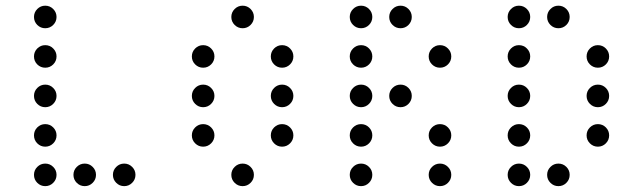

<svg xmlns="http://www.w3.org/2000/svg" viewBox="-20 -674 2228 665"><path d="M175.8 -615.2Q175.8 -599.1 164.3 -587.6Q152.8 -576.2 136.7 -576.2Q120.6 -576.2 109.1 -587.6Q97.7 -599.1 97.7 -615.2Q97.7 -631.3 109.1 -642.8Q120.6 -654.3 136.7 -654.3Q152.8 -654.3 164.3 -642.8Q175.8 -631.3 175.8 -615.2ZM175.8 -478.5Q175.8 -462.4 164.3 -450.9Q152.8 -439.5 136.7 -439.5Q120.6 -439.5 109.1 -450.9Q97.7 -462.4 97.7 -478.5Q97.7 -494.6 109.1 -506.1Q120.6 -517.6 136.7 -517.6Q152.8 -517.6 164.3 -506.1Q175.8 -494.6 175.8 -478.5ZM175.8 -341.8Q175.8 -325.7 164.3 -314.2Q152.8 -302.7 136.7 -302.7Q120.6 -302.7 109.1 -314.2Q97.7 -325.7 97.7 -341.8Q97.7 -357.9 109.1 -369.4Q120.6 -380.9 136.7 -380.9Q152.8 -380.9 164.3 -369.4Q175.8 -357.9 175.8 -341.8ZM175.8 -205.1Q175.8 -189 164.3 -177.5Q152.8 -166 136.7 -166Q120.6 -166 109.1 -177.5Q97.7 -189 97.7 -205.1Q97.7 -221.2 109.1 -232.7Q120.6 -244.1 136.7 -244.1Q152.8 -244.1 164.3 -232.7Q175.8 -221.2 175.8 -205.1ZM175.8 -68.4Q175.8 -52.2 164.3 -40.8Q152.8 -29.3 136.7 -29.3Q120.6 -29.3 109.1 -40.8Q97.7 -52.2 97.7 -68.4Q97.7 -84.5 109.1 -95.9Q120.6 -107.4 136.7 -107.4Q152.8 -107.4 164.3 -95.9Q175.8 -84.5 175.8 -68.4ZM312.5 -68.4Q312.5 -52.2 301 -40.8Q289.6 -29.3 273.4 -29.3Q257.3 -29.3 245.8 -40.8Q234.4 -52.2 234.4 -68.4Q234.4 -84.5 245.8 -95.9Q257.3 -107.4 273.4 -107.4Q289.6 -107.4 301 -95.9Q312.5 -84.5 312.5 -68.4ZM449.2 -68.4Q449.2 -52.2 437.7 -40.8Q426.3 -29.3 410.2 -29.3Q394 -29.3 382.6 -40.8Q371.1 -52.2 371.1 -68.4Q371.1 -84.5 382.6 -95.9Q394 -107.4 410.2 -107.4Q426.3 -107.4 437.7 -95.9Q449.2 -84.5 449.2 -68.4Z M859.4 -615.2Q859.4 -599.1 847.9 -587.6Q836.4 -576.2 820.3 -576.2Q804.2 -576.2 792.7 -587.6Q781.2 -599.1 781.2 -615.2Q781.2 -631.3 792.7 -642.8Q804.2 -654.3 820.3 -654.3Q836.4 -654.3 847.9 -642.8Q859.4 -631.3 859.4 -615.2ZM722.7 -478.5Q722.7 -462.4 711.2 -450.9Q699.7 -439.5 683.6 -439.5Q667.5 -439.5 656 -450.9Q644.5 -462.4 644.5 -478.5Q644.5 -494.6 656 -506.1Q667.5 -517.6 683.6 -517.6Q699.7 -517.6 711.2 -506.1Q722.7 -494.6 722.7 -478.5ZM996.1 -478.5Q996.1 -462.4 984.6 -450.9Q973.1 -439.5 957 -439.5Q940.9 -439.5 929.4 -450.9Q918 -462.4 918 -478.5Q918 -494.6 929.4 -506.1Q940.9 -517.6 957 -517.6Q973.1 -517.6 984.6 -506.1Q996.1 -494.6 996.1 -478.5ZM722.7 -341.8Q722.7 -325.7 711.2 -314.2Q699.7 -302.7 683.6 -302.7Q667.5 -302.7 656 -314.2Q644.5 -325.7 644.5 -341.8Q644.5 -357.9 656 -369.4Q667.5 -380.9 683.6 -380.9Q699.7 -380.9 711.2 -369.4Q722.7 -357.9 722.7 -341.8ZM996.1 -341.8Q996.1 -325.7 984.6 -314.2Q973.1 -302.7 957 -302.7Q940.9 -302.7 929.4 -314.2Q918 -325.7 918 -341.8Q918 -357.9 929.4 -369.4Q940.9 -380.9 957 -380.9Q973.1 -380.9 984.6 -369.4Q996.1 -357.9 996.1 -341.8ZM722.7 -205.1Q722.7 -189 711.2 -177.5Q699.7 -166 683.6 -166Q667.5 -166 656 -177.5Q644.5 -189 644.5 -205.1Q644.5 -221.2 656 -232.7Q667.5 -244.1 683.6 -244.1Q699.7 -244.1 711.2 -232.7Q722.7 -221.2 722.7 -205.1ZM996.1 -205.1Q996.1 -189 984.6 -177.5Q973.1 -166 957 -166Q940.9 -166 929.4 -177.5Q918 -189 918 -205.1Q918 -221.2 929.4 -232.7Q940.9 -244.1 957 -244.1Q973.1 -244.1 984.6 -232.7Q996.1 -221.2 996.1 -205.1ZM859.4 -68.4Q859.4 -52.2 847.9 -40.8Q836.4 -29.3 820.3 -29.3Q804.2 -29.3 792.7 -40.8Q781.2 -52.2 781.2 -68.4Q781.2 -84.5 792.7 -95.9Q804.2 -107.4 820.3 -107.4Q836.4 -107.4 847.9 -95.9Q859.4 -84.5 859.4 -68.4Z M1269.5 -615.2Q1269.5 -599.1 1258.1 -587.6Q1246.6 -576.2 1230.5 -576.2Q1214.4 -576.2 1202.9 -587.6Q1191.4 -599.1 1191.4 -615.2Q1191.4 -631.3 1202.9 -642.8Q1214.4 -654.3 1230.5 -654.3Q1246.6 -654.3 1258.1 -642.8Q1269.5 -631.3 1269.5 -615.2ZM1406.2 -615.2Q1406.2 -599.1 1394.8 -587.6Q1383.3 -576.2 1367.2 -576.2Q1351.1 -576.2 1339.6 -587.6Q1328.1 -599.1 1328.1 -615.2Q1328.1 -631.3 1339.6 -642.8Q1351.1 -654.3 1367.2 -654.3Q1383.3 -654.3 1394.8 -642.8Q1406.2 -631.3 1406.2 -615.2ZM1269.5 -478.5Q1269.5 -462.4 1258.1 -450.9Q1246.6 -439.5 1230.5 -439.5Q1214.4 -439.5 1202.9 -450.9Q1191.4 -462.4 1191.4 -478.5Q1191.4 -494.6 1202.9 -506.1Q1214.4 -517.6 1230.5 -517.6Q1246.6 -517.6 1258.1 -506.1Q1269.5 -494.6 1269.5 -478.5ZM1543 -478.5Q1543 -462.4 1531.5 -450.9Q1520 -439.5 1503.9 -439.5Q1487.8 -439.5 1476.3 -450.9Q1464.8 -462.4 1464.8 -478.5Q1464.8 -494.6 1476.3 -506.1Q1487.8 -517.6 1503.9 -517.6Q1520 -517.6 1531.5 -506.1Q1543 -494.6 1543 -478.5ZM1269.5 -341.8Q1269.5 -325.7 1258.1 -314.2Q1246.6 -302.7 1230.5 -302.7Q1214.4 -302.7 1202.9 -314.2Q1191.4 -325.7 1191.4 -341.8Q1191.4 -357.9 1202.9 -369.4Q1214.4 -380.9 1230.5 -380.9Q1246.6 -380.9 1258.1 -369.4Q1269.5 -357.9 1269.5 -341.8ZM1406.2 -341.8Q1406.2 -325.7 1394.8 -314.2Q1383.3 -302.7 1367.2 -302.7Q1351.1 -302.7 1339.6 -314.2Q1328.1 -325.7 1328.1 -341.8Q1328.1 -357.9 1339.6 -369.4Q1351.1 -380.9 1367.2 -380.9Q1383.3 -380.9 1394.8 -369.4Q1406.2 -357.9 1406.2 -341.8ZM1269.5 -205.1Q1269.5 -189 1258.1 -177.5Q1246.6 -166 1230.5 -166Q1214.4 -166 1202.9 -177.5Q1191.4 -189 1191.4 -205.1Q1191.4 -221.2 1202.9 -232.7Q1214.4 -244.1 1230.5 -244.1Q1246.6 -244.1 1258.1 -232.7Q1269.5 -221.2 1269.5 -205.1ZM1543 -205.1Q1543 -189 1531.5 -177.5Q1520 -166 1503.9 -166Q1487.8 -166 1476.3 -177.5Q1464.8 -189 1464.8 -205.1Q1464.8 -221.2 1476.3 -232.7Q1487.8 -244.1 1503.9 -244.1Q1520 -244.1 1531.5 -232.7Q1543 -221.2 1543 -205.1ZM1269.5 -68.4Q1269.5 -52.2 1258.1 -40.8Q1246.6 -29.3 1230.5 -29.3Q1214.4 -29.3 1202.9 -40.8Q1191.4 -52.2 1191.4 -68.4Q1191.4 -84.5 1202.9 -95.9Q1214.4 -107.4 1230.5 -107.4Q1246.6 -107.4 1258.1 -95.9Q1269.5 -84.5 1269.5 -68.4ZM1543 -68.4Q1543 -52.2 1531.5 -40.8Q1520 -29.3 1503.9 -29.3Q1487.8 -29.3 1476.3 -40.8Q1464.8 -52.2 1464.8 -68.4Q1464.8 -84.5 1476.3 -95.9Q1487.8 -107.4 1503.9 -107.4Q1520 -107.4 1531.5 -95.9Q1543 -84.5 1543 -68.4Z M1816.4 -615.2Q1816.4 -599.1 1804.9 -587.6Q1793.5 -576.2 1777.3 -576.2Q1761.2 -576.2 1749.8 -587.6Q1738.3 -599.1 1738.3 -615.2Q1738.3 -631.3 1749.8 -642.8Q1761.2 -654.3 1777.3 -654.3Q1793.5 -654.3 1804.9 -642.8Q1816.4 -631.3 1816.4 -615.2ZM1953.1 -615.2Q1953.1 -599.1 1941.7 -587.6Q1930.2 -576.2 1914.1 -576.2Q1897.9 -576.2 1886.5 -587.6Q1875 -599.1 1875 -615.2Q1875 -631.3 1886.5 -642.8Q1897.9 -654.3 1914.1 -654.3Q1930.2 -654.3 1941.7 -642.8Q1953.1 -631.3 1953.1 -615.2ZM1816.4 -478.5Q1816.4 -462.4 1804.9 -450.9Q1793.5 -439.5 1777.3 -439.5Q1761.2 -439.5 1749.8 -450.9Q1738.3 -462.4 1738.3 -478.5Q1738.3 -494.6 1749.8 -506.1Q1761.2 -517.6 1777.3 -517.6Q1793.5 -517.6 1804.9 -506.1Q1816.4 -494.6 1816.4 -478.5ZM2089.8 -478.5Q2089.8 -462.4 2078.4 -450.9Q2066.9 -439.5 2050.8 -439.5Q2034.7 -439.5 2023.2 -450.9Q2011.7 -462.4 2011.7 -478.5Q2011.7 -494.6 2023.2 -506.1Q2034.7 -517.6 2050.8 -517.6Q2066.9 -517.6 2078.4 -506.1Q2089.8 -494.6 2089.8 -478.5ZM1816.4 -341.8Q1816.4 -325.7 1804.9 -314.2Q1793.5 -302.7 1777.3 -302.7Q1761.2 -302.7 1749.8 -314.2Q1738.3 -325.7 1738.3 -341.8Q1738.3 -357.9 1749.8 -369.4Q1761.2 -380.9 1777.3 -380.9Q1793.5 -380.9 1804.9 -369.4Q1816.4 -357.9 1816.4 -341.8ZM2089.8 -341.8Q2089.8 -325.7 2078.4 -314.2Q2066.9 -302.7 2050.8 -302.7Q2034.7 -302.7 2023.2 -314.2Q2011.7 -325.7 2011.7 -341.8Q2011.7 -357.9 2023.2 -369.4Q2034.7 -380.9 2050.8 -380.9Q2066.9 -380.9 2078.4 -369.4Q2089.8 -357.9 2089.8 -341.8ZM1816.4 -205.1Q1816.4 -189 1804.9 -177.5Q1793.5 -166 1777.3 -166Q1761.2 -166 1749.8 -177.5Q1738.3 -189 1738.3 -205.1Q1738.3 -221.2 1749.8 -232.7Q1761.2 -244.1 1777.3 -244.1Q1793.5 -244.1 1804.9 -232.7Q1816.4 -221.2 1816.4 -205.1ZM2089.8 -205.1Q2089.8 -189 2078.4 -177.5Q2066.9 -166 2050.8 -166Q2034.7 -166 2023.2 -177.5Q2011.7 -189 2011.7 -205.1Q2011.7 -221.2 2023.2 -232.7Q2034.7 -244.1 2050.8 -244.1Q2066.9 -244.1 2078.4 -232.7Q2089.8 -221.2 2089.8 -205.1ZM1816.4 -68.4Q1816.4 -52.2 1804.9 -40.8Q1793.5 -29.3 1777.3 -29.3Q1761.2 -29.3 1749.8 -40.8Q1738.3 -52.2 1738.3 -68.4Q1738.3 -84.5 1749.8 -95.9Q1761.2 -107.4 1777.3 -107.4Q1793.5 -107.4 1804.9 -95.9Q1816.4 -84.5 1816.4 -68.4ZM1953.1 -68.4Q1953.1 -52.2 1941.7 -40.8Q1930.2 -29.3 1914.1 -29.3Q1897.9 -29.3 1886.5 -40.8Q1875 -52.2 1875 -68.4Q1875 -84.5 1886.5 -95.9Q1897.9 -107.4 1914.1 -107.4Q1930.2 -107.4 1941.7 -95.9Q1953.1 -84.5 1953.1 -68.4Z"/></svg>

Font: DatDot Light
Style: Regular
Weight: 300
Designer: GGBot
Version: 1.00